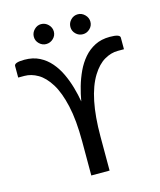

<svg xmlns="http://www.w3.org/2000/svg" viewBox="-129 -984 894 1075"><g transform="rotate(-15 318.0 -446.0)"><path d="M371 0H265V-197.5Q265 -320.5 246 -404.8Q227 -489 195.5 -539.8Q164 -590.5 125.5 -613Q87 -635.5 47.5 -635.5H11.5V-702.5Q11.5 -723 70.5 -723Q120 -723 157.2 -704Q194.5 -685 221.8 -653.2Q249 -621.5 267.8 -581.5Q286.5 -541.5 298.8 -498.8Q311 -456 318 -415Q325 -456 337.2 -498.8Q349.5 -541.5 368.2 -581.5Q387 -621.5 414.2 -653.2Q441.5 -685 478.8 -704Q516 -723 565.5 -723Q624.5 -723 624.5 -703V-635.5H588.5Q549 -635.5 510.5 -613Q472 -590.5 440.5 -540Q371 -428 371 -197.5ZM425 -776Q401 -776 384 -792.8Q367 -809.5 367 -833Q367 -856.5 384 -874Q401 -891.5 425 -891.5Q448 -891.5 465.5 -874Q483 -856.5 483 -833Q483 -809.5 465.5 -792.8Q448 -776 425 -776ZM212 -776Q189.5 -776 172.2 -792.8Q155 -809.5 155 -833Q155 -856.5 172.2 -874Q189.5 -891.5 212 -891.5Q236 -891.5 253.5 -874Q271 -856.5 271 -833Q271 -809.5 253.5 -792.8Q236 -776 212 -776Z"/></g></svg>

Font: Verano Sans Medium
Style: Regular
Weight: 500
Designer: Lukasz Dziedzic with Adam Twardoch and Botio Nikoltchev
Foundry: tyPoland Lukasz Dziedzic
Version: Version 3.001;December 28, 2019;FontCreator 12.0.0.2547 64-b